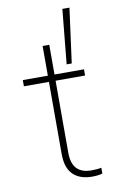

<svg xmlns="http://www.w3.org/2000/svg" viewBox="-86 -799 524 853"><g transform="rotate(-10 176.0 -372.5)"><path d="M260 6Q204 6 173.5 -24Q143 -54 143 -117V-442H30V-470H143V-604H173V-470H306V-442H173V-117Q173 -68 195.5 -45Q218 -22 260 -22Q272 -22 285 -23Q298 -24 306 -26V0Q298 3 285 4.5Q272 6 260 6ZM234 -505 258 -751H290L257 -505Z"/></g></svg>

Font: Gantari Thin
Style: Regular
Weight: 250
Designer: Anugrah Pasau
Foundry: Lafontype
Version: Version 1.000